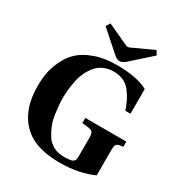

<svg xmlns="http://www.w3.org/2000/svg" viewBox="-211 -1062 1149 1224"><g transform="rotate(30 363.0 -450.5)"><path d="M226 -886 245 -916 375 -856Q405 -841 413 -841Q425 -841 453 -856L584 -916L602 -886L460 -759Q435 -736 413 -736Q394 -736 368 -760ZM42 -341Q42 -388 49.5 -432.5Q57 -477 81 -529Q105 -581 144 -618.5Q183 -656 252.5 -681.5Q322 -707 414 -707Q561 -707 643 -663V-481H605Q593 -518 579 -546Q565 -574 543.5 -602.5Q522 -631 490.5 -646Q459 -661 419 -661Q377 -661 343.5 -645.5Q310 -630 289 -603.5Q268 -577 253.5 -546Q239 -515 232 -478.5Q225 -442 222 -412.5Q219 -383 219 -354Q219 -329 221 -304Q223 -279 228.5 -238.5Q234 -198 247 -164.5Q260 -131 280 -99Q300 -67 333.5 -49Q367 -31 410 -31Q461 -31 477 -40Q493 -49 493 -76V-217Q493 -254 479.5 -263Q466 -272 407 -276V-314H709V-276Q672 -272 662.5 -263Q653 -254 653 -219V-33Q545 15 410 15Q259 15 177 -40Q42 -131 42 -341Z"/></g></svg>

Font: Heuristica
Style: Bold
Weight: 700
Version: Version 1.0.2